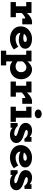

<svg xmlns="http://www.w3.org/2000/svg" viewBox="1662 -2404 959 4324"><g transform="rotate(90 2142.0 -241.5)"><path d="M216 -180V-295Q251 -349 294.5 -391.5Q338 -434 383.5 -458.5Q429 -483 470 -483H527V-263H396V-331Q379 -332 349.5 -314Q320 -296 285 -262.5Q250 -229 216 -180ZM26 0V-119H367V0ZM120 -40V-471H272V-40ZM26 -352V-471H262V-352Z M850 14Q798 14 748.5 -1.5Q699 -17 659 -47.5Q619 -78 596 -123Q573 -168 573 -227Q573 -286 596 -333Q619 -380 658.5 -413.5Q698 -447 748 -465Q798 -483 853 -483Q919 -483 969 -464.5Q1019 -446 1047.5 -411.5Q1076 -377 1076 -330Q1076 -281 1048 -249Q1020 -217 975 -201Q930 -185 879 -185Q818 -185 773.5 -200Q729 -215 685 -238V-323Q740 -297 776.5 -291Q813 -285 840 -285Q868 -286 886.5 -291.5Q905 -297 914.5 -307Q924 -317 924 -330Q924 -346 908 -356Q892 -366 865 -366Q837 -366 811 -356Q785 -346 764 -328Q743 -310 730.5 -286Q718 -262 718 -233Q718 -194 736.5 -167Q755 -140 786.5 -126.5Q818 -113 856 -113Q910 -113 954 -130.5Q998 -148 1031 -173L1093 -74Q1063 -48 1026 -28Q989 -8 945 3Q901 14 850 14Z M1512 14Q1452 14 1409.5 -10Q1367 -34 1337.5 -67.5Q1308 -101 1287 -128V-231Q1308 -203 1338 -175.5Q1368 -148 1402.5 -130.5Q1437 -113 1472 -113Q1504 -113 1528.5 -122Q1553 -131 1570 -147.5Q1587 -164 1596 -187Q1605 -210 1605 -237Q1605 -271 1591.5 -298Q1578 -325 1552.5 -340.5Q1527 -356 1492 -356Q1457 -356 1417 -326.5Q1377 -297 1342 -244Q1307 -191 1285 -120V-229Q1308 -307 1350 -364Q1392 -421 1443.5 -452Q1495 -483 1546 -483Q1604 -483 1653.5 -451Q1703 -419 1733.5 -363Q1764 -307 1764 -235Q1764 -182 1745.5 -136.5Q1727 -91 1693 -57.5Q1659 -24 1613 -5Q1567 14 1512 14ZM1120 218V99H1453V218ZM1213 180V-471H1362V180ZM1120 -352V-471H1355V-352Z M2006 -180V-295Q2041 -349 2084.5 -391.5Q2128 -434 2173.5 -458.5Q2219 -483 2260 -483H2317V-263H2186V-331Q2169 -332 2139.5 -314Q2110 -296 2075 -262.5Q2040 -229 2006 -180ZM1816 0V-119H2157V0ZM1910 -40V-471H2062V-40ZM1816 -352V-471H2052V-352Z M2477 -40V-471H2629V-40ZM2383 0V-119H2724V0ZM2383 -352V-471H2587V-352ZM2543 -544Q2503 -544 2474.5 -566Q2446 -588 2446 -621Q2446 -656 2474.5 -678.5Q2503 -701 2543 -701Q2587 -701 2614.5 -678.5Q2642 -656 2642 -621Q2642 -588 2614.5 -566Q2587 -544 2543 -544Z M3021 14Q2987 14 2956.5 7.5Q2926 1 2899.5 -13Q2873 -27 2850 -50Q2827 -73 2809 -105L2856 -108V1H2750V-156L2817 -161Q2834 -137 2864 -119Q2894 -101 2926.5 -91.5Q2959 -82 2984 -82Q3003 -82 3016 -86Q3029 -90 3036 -97Q3043 -104 3043 -113Q3043 -119 3038.5 -126Q3034 -133 3022 -140Q3010 -147 2986.5 -156Q2963 -165 2924 -176Q2865 -193 2825.5 -215Q2786 -237 2766.5 -268Q2747 -299 2747 -341Q2747 -380 2768 -412.5Q2789 -445 2827 -464.5Q2865 -484 2917 -484Q2959 -484 2994 -472Q3029 -460 3058.5 -434Q3088 -408 3112 -365L3065 -361V-471H3171V-315L3105 -309Q3087 -336 3065 -353.5Q3043 -371 3017.5 -379.5Q2992 -388 2963 -388Q2945 -388 2932 -384.5Q2919 -381 2912 -374Q2905 -367 2905 -358Q2905 -351 2910 -344.5Q2915 -338 2927.5 -331Q2940 -324 2962 -316Q2984 -308 3017 -298Q3075 -281 3116 -257.5Q3157 -234 3179 -202Q3201 -170 3201 -127Q3201 -87 3178 -55Q3155 -23 3114.5 -4.5Q3074 14 3021 14Z M3524 14Q3472 14 3422.5 -1.5Q3373 -17 3333 -47.5Q3293 -78 3270 -123Q3247 -168 3247 -227Q3247 -286 3270 -333Q3293 -380 3332.5 -413.5Q3372 -447 3422 -465Q3472 -483 3527 -483Q3593 -483 3643 -464.5Q3693 -446 3721.5 -411.5Q3750 -377 3750 -330Q3750 -281 3722 -249Q3694 -217 3649 -201Q3604 -185 3553 -185Q3492 -185 3447.5 -200Q3403 -215 3359 -238V-323Q3414 -297 3450.5 -291Q3487 -285 3514 -285Q3542 -286 3560.5 -291.5Q3579 -297 3588.5 -307Q3598 -317 3598 -330Q3598 -346 3582 -356Q3566 -366 3539 -366Q3511 -366 3485 -356Q3459 -346 3438 -328Q3417 -310 3404.5 -286Q3392 -262 3392 -233Q3392 -194 3410.5 -167Q3429 -140 3460.5 -126.5Q3492 -113 3530 -113Q3584 -113 3628 -130.5Q3672 -148 3705 -173L3767 -74Q3737 -48 3700 -28Q3663 -8 3619 3Q3575 14 3524 14Z M4084 14Q4050 14 4019.5 7.5Q3989 1 3962.5 -13Q3936 -27 3913 -50Q3890 -73 3872 -105L3919 -108V1H3813V-156L3880 -161Q3897 -137 3927 -119Q3957 -101 3989.5 -91.5Q4022 -82 4047 -82Q4066 -82 4079 -86Q4092 -90 4099 -97Q4106 -104 4106 -113Q4106 -119 4101.5 -126Q4097 -133 4085 -140Q4073 -147 4049.5 -156Q4026 -165 3987 -176Q3928 -193 3888.5 -215Q3849 -237 3829.5 -268Q3810 -299 3810 -341Q3810 -380 3831 -412.5Q3852 -445 3890 -464.5Q3928 -484 3980 -484Q4022 -484 4057 -472Q4092 -460 4121.5 -434Q4151 -408 4175 -365L4128 -361V-471H4234V-315L4168 -309Q4150 -336 4128 -353.5Q4106 -371 4080.5 -379.5Q4055 -388 4026 -388Q4008 -388 3995 -384.5Q3982 -381 3975 -374Q3968 -367 3968 -358Q3968 -351 3973 -344.5Q3978 -338 3990.5 -331Q4003 -324 4025 -316Q4047 -308 4080 -298Q4138 -281 4179 -257.5Q4220 -234 4242 -202Q4264 -170 4264 -127Q4264 -87 4241 -55Q4218 -23 4177.5 -4.5Q4137 14 4084 14Z"/></g></svg>

Font: BioRhyme ExtraBold ExtraBold
Style: Regular
Weight: 800
Version: Version 1.600;gftools[0.9.33]